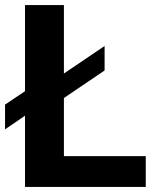

<svg xmlns="http://www.w3.org/2000/svg" viewBox="-20 -740 618 760"><path d="M557 0H79V-282L0 -228V-326L79 -379V-720H233V-449L394 -558V-461L233 -352V-122H557Z"/></svg>

Font: cwTeXHei
Style: Medium
Weight: 500
Version: Version 1.17